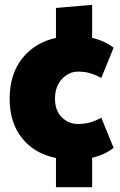

<svg xmlns="http://www.w3.org/2000/svg" viewBox="-20 -651 497 796"><path d="M400 -163 451 -38Q414 -9 362 3V125H212V4Q123 -14 71.5 -78Q20 -142 20 -242Q20 -342 71.5 -408Q123 -474 212 -494V-618L362 -631V-494Q414 -482 451 -453L400 -328Q371 -343 350 -348.5Q329 -354 303 -354Q265 -354 236.5 -323Q208 -292 208 -242Q208 -193 236 -165Q264 -137 303 -137Q328 -137 350 -142.5Q372 -148 400 -163Z"/></svg>

Font: Catamaran
Style: Regular
Weight: 900
Designer: Pria Ravichandran
Version: Version 1.001;PS 001.000;hotconv 1.0.70;makeotf.lib2.5.58329